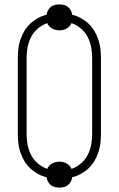

<svg xmlns="http://www.w3.org/2000/svg" viewBox="-20 -804 540 873"><path d="M250 49Q240 49 229.5 46.5Q219 44 211 37.5Q203 31 198 21.5Q193 12 192 2Q171 -3 152 -13.5Q133 -24 117.5 -38.5Q102 -53 91 -71.5Q80 -90 73 -110.5Q66 -131 63.5 -152.5Q61 -174 61 -195V-540Q61 -561 63.5 -582.5Q66 -604 73 -624.5Q80 -645 91 -663.5Q102 -682 117.5 -696.5Q133 -711 152 -721.5Q171 -732 192 -737Q193 -747 198 -756.5Q203 -766 211 -772.5Q219 -779 229.5 -781.5Q240 -784 250 -784Q260 -784 270.5 -781.5Q281 -779 289 -772.5Q297 -766 302 -756.5Q307 -747 308 -737Q329 -732 348 -721.5Q367 -711 382.5 -696.5Q398 -682 409 -663.5Q420 -645 427 -624.5Q434 -604 436.5 -582.5Q439 -561 439 -540V-195Q439 -174 436.5 -152.5Q434 -131 427 -110.5Q420 -90 409 -71.5Q398 -53 382.5 -38.5Q367 -24 348 -13.5Q329 -3 308 2Q307 12 302 21.5Q297 31 289 37.5Q281 44 270.5 46.5Q260 49 250 49ZM305 -36Q328 -44 347.5 -60.5Q367 -77 378.5 -99Q390 -121 394.5 -145.5Q399 -170 399 -195V-540Q399 -565 394.5 -589.5Q390 -614 378.5 -636Q367 -658 347.5 -674.5Q328 -691 305 -699Q299 -683 283 -674.5Q267 -666 250 -666Q233 -666 217 -674.5Q201 -683 195 -699Q172 -691 152.5 -674.5Q133 -658 121.5 -636Q110 -614 105.5 -589.5Q101 -565 101 -540V-195Q101 -170 105.5 -145.5Q110 -121 121.5 -99Q133 -77 152.5 -60.5Q172 -44 195 -36Q201 -52 217 -60.5Q233 -69 250 -69Q267 -69 283 -60.5Q299 -52 305 -36Z"/></svg>

Font: Iosevka SS04 Extralight
Style: Regular
Weight: 200
Monospace: yes
Designer: Belleve Invis
Foundry: Belleve Invis
Version: Version 19.0.0; ttfautohint (v1.8.4)